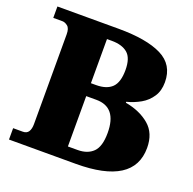

<svg xmlns="http://www.w3.org/2000/svg" viewBox="-126 -841 972 968"><g transform="rotate(20 360.0 -357.0)"><path d="M378.9 0H21V-61H72.8Q94.2 -61 103.5 -75.9Q112.8 -90.8 112.8 -116.2V-598.1Q112.8 -629.9 98.4 -641.4Q84 -652.8 69.8 -652.8H21V-713.9H349.1Q500 -713.9 580.6 -673.8Q661.1 -633.8 661.1 -540Q661.1 -493.7 640.1 -462.4Q619.1 -430.2 585 -410.6Q550.8 -391.1 511.2 -380.9V-376Q589.8 -361.8 639.9 -319.3Q689.9 -276.9 689.9 -198.2Q689.9 0 378.9 0ZM337.9 -645H312V-408.2H339.8Q396 -408.2 424.6 -436Q453.1 -463.9 453.1 -529.8Q453.1 -594.2 423.1 -619.6Q393.1 -645 337.9 -645ZM366.2 -338.9H312V-68.8H363.8Q417 -68.8 447 -98.4Q477.1 -127.9 477.1 -201.2Q477.1 -338.9 366.2 -338.9Z"/></g></svg>

Font: Koh Santepheap Black
Style: Regular
Weight: 900
Designer: Danh Hong
Version: Version 2.002; ttfautohint (v1.8.3)